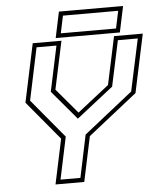

<svg xmlns="http://www.w3.org/2000/svg" viewBox="-57 -893 783 942"><g transform="rotate(-5 334.5 -422.0)"><path d="M178 0 225 -221.5 66 -412.5 127 -700H268.5L218 -463.5L325 -337H315.5L477 -463.5L527.5 -700H669L608 -412.5L366.5 -221.5L319.5 0ZM204.5 -21.5H302.5L346.5 -231L587.5 -422L642.5 -678.5H544.5L496.5 -454L316 -312.5H315L194.5 -455L242 -678.5H144L89.5 -420.5L248.5 -229.5ZM241.5 -715.5 268.5 -843.5H584.5L557.5 -715.5ZM268.5 -736.5H540.5L558.5 -822H286.5Z"/></g></svg>

Font: Tourney Thin ExtraLight
Style: Italic
Weight: 250
Italic angle: -12°
Version: Version 1.015